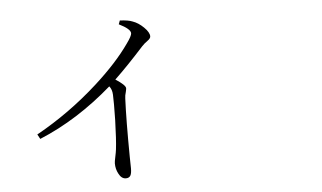

<svg xmlns="http://www.w3.org/2000/svg" viewBox="-53 -833 1606 959"><g transform="rotate(-5 750.0 -353.0)"><path d="M541 41Q518.6 41 504.9 13.7Q492.2 -9.8 492.2 -38.1Q492.2 -46.9 497.1 -69.3Q502 -91.8 503.9 -107.4Q509.8 -155.3 512.7 -252.9Q514.6 -345.7 512.7 -380.9Q511.7 -407.2 498 -423.8Q323.2 -271.5 131.8 -192.4L119.1 -215.8Q286.1 -308.6 428.7 -437.5Q540 -538.1 603.5 -628.9Q629.9 -665 629.9 -678.7Q629.9 -700.2 572.3 -728.5L579.1 -747.1Q622.1 -745.1 642.6 -736.3Q670.9 -726.6 697.3 -700.7Q723.6 -674.8 723.6 -655.3Q723.6 -644.5 708 -633.8Q691.4 -622.1 679.7 -609.4Q597.7 -518.6 531.2 -455.1Q581.1 -422.9 581.1 -407.2Q581.1 -402.3 578.1 -389.6Q572.3 -371.1 572.3 -356.4Q567.4 -248 569.3 -62.5Q570.3 -20.5 570.3 -6.8Q570.3 19.5 563.5 30.3Q556.6 41 541 41Z"/></g></svg>

Font: Bpmf Zihi Box R
Style: R
Weight: 400
Foundry: But Ko
Version: Version 1.320